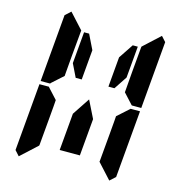

<svg xmlns="http://www.w3.org/2000/svg" viewBox="-128 -1070 1073 1139"><g transform="rotate(15 408.0 -500.0)"><path d="M162 -515 158 -510H100L136 -924L170 -955L255 -862L240 -698L231 -590L230 -576ZM192 -144 191 -138 90 -45 62 -76 98 -490H156L160 -485L216 -424L213 -384L206 -302ZM654 -485 658 -489H716L680 -76L646 -45L561 -138L562 -144L576 -302L584 -396L586 -424ZM513 -766 573 -856H604L587 -662L534 -582H497ZM726 -955 754 -924 718 -510H660L656 -514L600 -575L601 -586L610 -698L624 -856L625 -862ZM450 -269 439 -144H315L326 -269L335 -372L406 -479L459 -372ZM257 -662 274 -856H305L349 -766L333 -582H296Z"/></g></svg>

Font: DSEG14 Classic
Style: Bold Italic
Weight: 700
Italic angle: -5°
Designer: Keshikan(Twitter:@keshinomi_88pro)
Version: Version 0.46